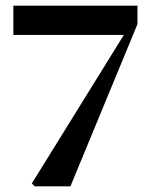

<svg xmlns="http://www.w3.org/2000/svg" viewBox="-20 -656 526 676"><path d="M102 0 92 -10 416 -533H27V-636H464V-571L228 0Z"/></svg>

Font: DM Serif Text
Style: Regular
Weight: 400
Designer: Colophon Foundry, Frank Grießhammer
Foundry: Colophon Foundry
Version: Version 5.200; ttfautohint (v1.8.3)